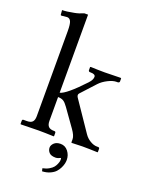

<svg xmlns="http://www.w3.org/2000/svg" viewBox="-166 -778 810 1064"><g transform="rotate(20 239.5 -246.5)"><path d="M265.6 26.9Q293 26.9 310.3 49.1Q327.6 71.3 327.6 99.6Q327.6 108.9 325.2 120.4Q322.8 131.8 315.7 146.7Q308.6 161.6 297.4 173.8Q286.1 186 265.9 195.1Q245.6 204.1 220.2 205.1L216.3 188.5Q237.8 184.1 253.7 174.8Q269.5 165.5 277.1 156Q284.7 146.5 289.3 135Q293.9 123.5 294.7 118.2Q295.4 112.8 295.4 109.4Q295.4 104 293.9 99.6Q276.4 108.4 264.6 108.4Q237.3 108.4 225.8 95.7Q214.4 83 214.4 66.9Q214.4 52.7 227.8 39.8Q241.2 26.9 265.6 26.9ZM163.1 -211.9V-71.8Q163.1 -49.3 172.9 -38.6Q182.6 -27.8 206.1 -27.8H208Q216.3 -27.8 216.3 -19.5V-1L214.4 1Q163.1 -1 124 -1L20.5 1L18.6 -1V-19.5Q18.6 -27.8 26.4 -27.8H45.4Q69.3 -27.8 78.9 -38.6Q88.4 -49.3 88.4 -71.8V-572.8Q88.4 -614.3 81.3 -629.9Q74.2 -645.5 58.6 -645.5L26.4 -642.1Q21 -642.1 21 -647L19 -672.4Q44.4 -672.4 88.4 -681.2Q114.7 -686 141.1 -697.8H163.1V-237.3Q199.7 -245.6 294.4 -346.7Q314.5 -368.2 314.5 -385.7Q314.5 -401.9 285.2 -401.9H281.2Q277.8 -401.9 275.4 -404.5Q272.9 -407.2 272.9 -410.2V-428.7L275.9 -430.7Q323.7 -428.7 358.9 -428.7L452.1 -430.7L456.1 -428.7V-410.2Q456.1 -406.2 452.6 -404.1Q449.2 -401.9 445.3 -401.9H438Q417.5 -401.9 388.9 -387.5Q360.4 -373 342.3 -353.5L265.6 -270Q261.7 -265.1 261.7 -259.8Q261.7 -253.4 266.6 -246.1L384.3 -72.8Q397.9 -52.7 418.9 -40.3Q439.9 -27.8 459 -27.8H465.8Q474.6 -27.8 474.6 -19.5V-1L472.7 1Q422.4 -1 383.3 -1L320.8 1L318.4 -1V-20Q318.4 -40.5 295.4 -72.8L222.2 -175.8Q207 -197.3 194.8 -204.6Q182.6 -211.9 163.1 -211.9Z"/></g></svg>

Font: Libertinage
Style: f
Weight: 400
Designer: OSP
Foundry: OSP
Version: Version 1.0; 2008; OFL relea